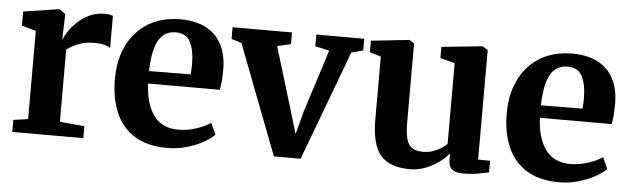

<svg xmlns="http://www.w3.org/2000/svg" viewBox="-42 -702 2797 852"><g transform="rotate(5 1357.0 -276.0)"><path d="M31.5 0V-53.5L96.5 -63V-455.5L33 -474V-536.5L188.5 -560.5H194L219.5 -541.5V-518.5L216.5 -430.5L219.5 -431Q223.5 -444 237.5 -465Q251.5 -486 274 -507.5Q296.5 -529 327 -543.5Q357.5 -558 394 -558Q407.5 -558 416.8 -556.2Q426 -554.5 431.5 -552V-409Q422 -416 405 -420.8Q388 -425.5 360.5 -425.5Q330 -425.5 306.5 -418.8Q283 -412 266.2 -402.8Q249.5 -393.5 238 -384.5V-63.5L348 -53V0Z M723.5 11Q633.5 11 576.2 -25Q519 -61 491.8 -125.2Q464.5 -189.5 464.5 -273.5Q464.5 -341 484 -394.8Q503.5 -448.5 538.8 -486Q574 -523.5 622.8 -543.2Q671.5 -563 730.5 -563Q831 -563 884.5 -511Q938 -459 940 -364Q940 -331 938.2 -307.2Q936.5 -283.5 932.5 -266.5H613Q615 -221 625.5 -185.2Q636 -149.5 654.8 -124.5Q673.5 -99.5 701 -86.8Q728.5 -74 765 -74Q804.5 -74 845 -87.5Q885.5 -101 907.5 -117L930.5 -66.5Q915 -49.5 883 -31.5Q851 -13.5 809.2 -1.2Q767.5 11 723.5 11ZM612.5 -322 798 -323.5Q798.5 -334.5 799.2 -346Q800 -357.5 800 -368.5Q800 -430 781.5 -466.8Q763 -503.5 715.5 -503.5Q694 -503.5 675.8 -494.8Q657.5 -486 643.8 -465.8Q630 -445.5 622 -410.2Q614 -375 612.5 -322Z M1197.5 7 1010 -482 965 -496V-548H1229.5V-496L1169 -482L1254 -203L1284.5 -100L1311.5 -201L1401 -482L1338 -496V-548H1551.5V-496L1499.5 -482L1316.5 7Z M2039 9.5Q2006 9.5 1990.5 -3.5Q1975 -16.5 1975 -44.5V-74.5Q1959 -54 1932 -34.2Q1905 -14.5 1872.2 -1.8Q1839.5 11 1804.5 11Q1711.5 11 1671.5 -37.2Q1631.5 -85.5 1631.5 -196V-475.5L1581.5 -490.5V-542L1749 -560H1752.5L1773.5 -546V-196.5Q1773.5 -150.5 1780.5 -123.2Q1787.5 -96 1805 -83.5Q1822.5 -71 1853.5 -71Q1879 -71 1899.5 -78.2Q1920 -85.5 1935.2 -95.5Q1950.5 -105.5 1960.5 -115V-475.5L1895.5 -492V-542L2073 -560H2078L2101.5 -546V-58L2155 -57L2154.5 -5.5Q2137 -1.5 2107.2 4Q2077.5 9.5 2039 9.5Z M2469 11Q2379 11 2321.8 -25Q2264.5 -61 2237.2 -125.2Q2210 -189.5 2210 -273.5Q2210 -341 2229.5 -394.8Q2249 -448.5 2284.2 -486Q2319.5 -523.5 2368.2 -543.2Q2417 -563 2476 -563Q2576.5 -563 2630 -511Q2683.5 -459 2685.5 -364Q2685.5 -331 2683.8 -307.2Q2682 -283.5 2678 -266.5H2358.5Q2360.5 -221 2371 -185.2Q2381.5 -149.5 2400.2 -124.5Q2419 -99.5 2446.5 -86.8Q2474 -74 2510.5 -74Q2550 -74 2590.5 -87.5Q2631 -101 2653 -117L2676 -66.5Q2660.5 -49.5 2628.5 -31.5Q2596.5 -13.5 2554.8 -1.2Q2513 11 2469 11ZM2358 -322 2543.5 -323.5Q2544 -334.5 2544.8 -346Q2545.5 -357.5 2545.5 -368.5Q2545.5 -430 2527 -466.8Q2508.5 -503.5 2461 -503.5Q2439.5 -503.5 2421.2 -494.8Q2403 -486 2389.2 -465.8Q2375.5 -445.5 2367.5 -410.2Q2359.5 -375 2358 -322Z"/></g></svg>

Font: Merriweather 36pt
Style: Bold
Weight: 700
Designer: Eben Sorkin
Foundry: Eben Sorkin
Version: Version 2.100